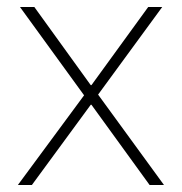

<svg xmlns="http://www.w3.org/2000/svg" viewBox="-20 -528 519 548"><path d="M31 0 220 -256 37 -508H78L239 -285H241L403 -508H443L260 -258L448 0H407L241 -229H239L71 0Z"/></svg>

Font: IBM Plex Sans Arabic ExtLt
Style: Regular
Weight: 200
Designer: Mike Abbink, Paul van der Laan, Pieter van Rosmalen, Wael Morcos, Khajak Apelian
Foundry: Bold Monday
Version: Version 1.2